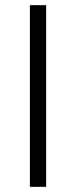

<svg xmlns="http://www.w3.org/2000/svg" viewBox="-20 -725 295 745"><path d="M96 0V-705H159V0Z"/></svg>

Font: Nunito Sans 11pt Light
Style: Regular
Weight: 300
Version: Version 3.101;gftools[0.9.27]